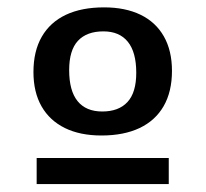

<svg xmlns="http://www.w3.org/2000/svg" viewBox="-20 -728 544 508"><path d="M77 -241V-310H426.5V-241ZM250.5 -433Q294 -433 317.2 -458Q340.5 -483 340.5 -535.5Q340.5 -590 318.2 -617.5Q296 -645 253.5 -645Q209.5 -645 186.2 -620Q163 -595 163 -542.5Q163 -488 185.2 -460.5Q207.5 -433 250.5 -433ZM248.5 -369.5Q192 -369.5 151.8 -389.2Q111.5 -409 90 -446.5Q68.5 -484 68.5 -537.5Q68.5 -592.5 90.5 -630.8Q112.5 -669 154.2 -688.8Q196 -708.5 255.5 -708.5Q311.5 -708.5 351.8 -689Q392 -669.5 413.5 -631.8Q435 -594 435 -540.5Q435 -485.5 413 -447.2Q391 -409 349.2 -389.2Q307.5 -369.5 248.5 -369.5Z"/></svg>

Font: Newsreader 9pt Medium
Style: Regular
Weight: 500
Designer: Hugues Gentile
Foundry: Production Type
Version: Version 1.003